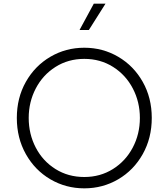

<svg xmlns="http://www.w3.org/2000/svg" viewBox="-20 -1018 921 1050"><path d="M72 -373Q72 -483 121.5 -570.5Q171 -658 255.5 -707.5Q340 -757 441 -757Q542 -757 626.5 -707.5Q711 -658 760.5 -570.5Q810 -483 810 -373Q810 -263 760.5 -175Q711 -87 626.5 -37.5Q542 12 441 12Q340 12 255.5 -37.5Q171 -87 121.5 -175Q72 -263 72 -373ZM441 -50Q528 -50 597.5 -93.5Q667 -137 706 -211Q745 -285 745 -373Q745 -460 706.5 -534Q668 -608 598.5 -652Q529 -696 441 -696Q353 -696 283.5 -652Q214 -608 175.5 -534Q137 -460 137 -373Q137 -285 175.5 -211Q214 -137 283.5 -93.5Q353 -50 441 -50ZM493 -998H557L466 -854H415Z"/></svg>

Font: Evergrow Sans
Style: Light
Weight: 300
Foundry: 10Web
Version: Version 1.000